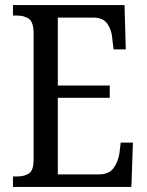

<svg xmlns="http://www.w3.org/2000/svg" viewBox="-20 -734 576 754"><path d="M31 0V-41H47Q76 -41 94 -53Q112 -65 112 -108V-601Q112 -648 93 -660.5Q74 -673 47 -673H31V-714H469L474 -540H426L421 -582Q419 -615 402 -640Q385 -665 346 -665H207V-398H411V-350H207V-49H367Q408 -49 426 -74Q444 -99 449 -132L454 -174H502L496 0Z"/></svg>

Font: Noto Serif Tamil Condensed
Style: Regular
Weight: 400
Width: 3
Designer: Indian Type Foundry, Tom Grace, and the Monotype Design Team
Foundry: Monotype Imaging Inc.
Version: Version 2.004; ttfautohint (v1.8.4.7-5d5b)